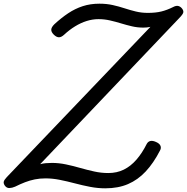

<svg xmlns="http://www.w3.org/2000/svg" viewBox="-25 -1006 1016 1043"><path d="M547 17Q506 17 464.5 9Q423 1 381.5 -10Q340 -21 300 -29Q260 -37 222 -37Q191 -37 164 -31.5Q137 -26 111 -16Q85 -6 57 8Q41 15 26 15.5Q11 16 1 2Q-7 -10 -4.5 -19.5Q-2 -29 12 -44L792 -860Q783 -858 773.5 -857Q764 -856 754 -856Q722 -856 692 -863Q662 -870 632.5 -879Q603 -888 572.5 -895Q542 -902 510 -902Q478 -902 446 -892Q414 -882 383 -863Q352 -844 324 -818Q308 -803 294.5 -803.5Q281 -804 267 -818Q253 -832 253.5 -845Q254 -858 270 -874Q308 -909 345.5 -934Q383 -959 424.5 -972.5Q466 -986 515 -986Q554 -986 587.5 -978.5Q621 -971 651.5 -961Q682 -951 713 -943.5Q744 -936 778 -936Q820 -936 851 -943.5Q882 -951 916 -968Q929 -975 940 -974Q951 -973 961 -963Q972 -951 971 -940Q970 -929 947 -906L193 -114Q207 -118 223 -119.5Q239 -121 257 -121Q295 -121 333 -113Q371 -105 409.5 -94Q448 -83 486.5 -74.5Q525 -66 563 -66Q610 -66 647.5 -84.5Q685 -103 716 -138.5Q747 -174 772 -224Q779 -237 791.5 -240Q804 -243 822 -235Q841 -227 846.5 -214.5Q852 -202 844 -188Q809 -120 766.5 -74.5Q724 -29 670.5 -6Q617 17 547 17Z"/></svg>

Font: Playwrite NO
Style: Regular
Weight: 400
Designer: Veronika Burian, José Scaglione
Foundry: TypeTogether
Version: Version 1.002